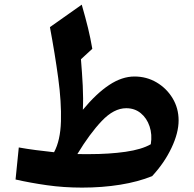

<svg xmlns="http://www.w3.org/2000/svg" viewBox="-20 -812 852 843"><path d="M570.3 -476.1Q623.5 -476.1 667.5 -450.2Q711.4 -424.3 737.8 -380.6Q764.2 -336.9 764.2 -283.2Q764.2 -228.5 732.9 -162.6Q701.7 -96.7 647.9 -38.6Q586.4 -13.7 507.8 -1Q429.2 11.7 340.3 11.7Q259.8 11.7 186 1.2Q112.3 -9.3 48.3 -23.9L62.5 -164.6Q97.7 -158.2 137.2 -153.1Q176.8 -147.9 217.3 -143.6Q245.1 -194.8 247.6 -279.1Q250 -363.3 235.6 -469.5Q221.2 -575.7 199.2 -692.9L338.9 -791.5Q355.5 -733.9 366.5 -689Q377.4 -644 385.3 -597.7L335.4 -551.8Q340.3 -493.7 343.3 -435.8Q346.2 -377.9 343.8 -330.1Q403.3 -401.9 459.5 -439Q515.6 -476.1 570.3 -476.1ZM534.2 -336.9Q480 -336.9 426.8 -280.8Q373.5 -224.6 319.8 -135.7Q333 -135.3 346.2 -135.3Q359.4 -135.3 372.1 -135.3Q460 -135.3 531.2 -145.5Q602.5 -155.8 642.1 -178.7Q648.9 -221.2 636.7 -257.3Q624.5 -293.5 597.9 -315.2Q571.3 -336.9 534.2 -336.9Z"/></svg>

Font: Pinar DS4-SemiBold
Style: Regular
Weight: 600
Designer: Amin Abedi
Version: Version 2.000